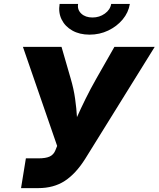

<svg xmlns="http://www.w3.org/2000/svg" viewBox="-20 -969 817 989"><path d="M88.4 0 113.3 -153.3H177.7Q215.8 -153.3 236.1 -162.8Q256.3 -172.4 265.1 -194.3L274.4 -217.3L98.1 -727.5H296.9L344.2 -564Q359.9 -510.7 366.9 -460.4Q374 -410.2 376.5 -365.7Q396 -409.7 420.7 -459.7Q445.3 -509.8 476.1 -564L569.3 -727.5H776.9L418.9 -150.9Q370.6 -74.2 313.7 -37.1Q256.8 0 176.8 0ZM441.4 -790.5Q389.6 -790.5 352.3 -811.8Q314.9 -833 297.4 -868.7Q279.8 -904.3 287.1 -948.7H382.3Q377.4 -918.9 398.7 -898.9Q419.9 -878.9 456.5 -878.9Q492.2 -878.9 520 -898.9Q547.9 -918.9 552.7 -948.7H648.9Q641.6 -904.3 611.8 -868.7Q582 -833 537.6 -811.8Q493.2 -790.5 441.4 -790.5Z"/></svg>

Font: Inter Extra Bold
Style: Italic
Weight: 800
Italic angle: -9.39999°
Designer: Rasmus Andersson
Foundry: rsms
Version: Version 4.000;git-3c8e0fc